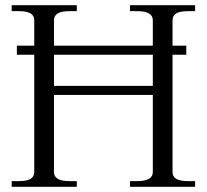

<svg xmlns="http://www.w3.org/2000/svg" viewBox="-20 -720 797 740"><path d="M645 -642V-544H698V-509H645V-57Q645 -39 659.5 -30.5Q674 -22 704 -22H732V0H481V-22H509Q569 -22 569 -57V-354H188V-57Q188 -22 247 -22H276V0H25V-22H53Q83 -22 97.5 -30.5Q112 -39 112 -57V-509H45V-544H112V-642Q112 -660 97.5 -668.5Q83 -677 53 -677H25V-700H276V-677H247Q188 -677 188 -642V-544H569V-642Q569 -677 509 -677H481V-700H732V-677H704Q674 -677 659.5 -668.5Q645 -660 645 -642ZM569 -509H188V-389H569Z"/></svg>

Font: Taviraj Light
Style: Regular
Weight: 300
Designer: Katatrad Team
Foundry: CadsonDemak
Version: Version 1.001